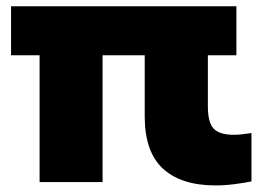

<svg xmlns="http://www.w3.org/2000/svg" viewBox="-20 -568 828 599"><path d="M653 10.5Q545.5 10.5 488.8 -41.5Q432 -93.5 431.5 -202.5V-465H628.5V-236.5Q628.5 -185 647 -166.2Q665.5 -147.5 709.5 -147.5Q722 -147.5 735.2 -149Q748.5 -150.5 764.5 -153V-2Q742.5 2.5 711.8 6.5Q681 10.5 653 10.5ZM103.5 0V-466H300V0ZM14.5 -395.5V-548.5H717.5V-395.5Z"/></svg>

Font: Encode Sans SC SemiExpanded ExtraBold
Style: Regular
Weight: 800
Width: 6
Designer: Multiple Designers
Foundry: Impallari Type
Version: Version 3.002